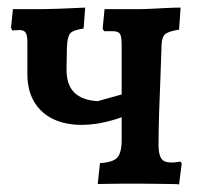

<svg xmlns="http://www.w3.org/2000/svg" viewBox="-20 -483 537 505"><path d="M451 2Q446 1 429.5 1Q413 1 391 0.5Q369 0 344 0Q332 0 310 0Q288 0 267 0.5Q246 1 237 1L243 -54Q277 -56 288.5 -68.5Q300 -81 300 -116V-364Q300 -387 295.5 -394Q291 -401 276 -401Q270 -401 262.5 -401Q255 -401 254 -401L250 -407L255 -459Q263 -459 280 -459Q297 -459 315.5 -459Q334 -459 347 -459Q360 -459 379 -460Q398 -461 418.5 -462Q439 -463 455 -463L451 -405Q425 -401 415.5 -394Q406 -387 405 -366Q404 -327 402 -280Q400 -233 398.5 -186.5Q397 -140 397 -102Q397 -70 409 -61Q421 -52 455 -58L458 -53ZM342 -192Q282 -164 229.5 -157Q177 -150 137 -163Q97 -176 74.5 -208Q52 -240 52 -288V-372Q52 -390 47.5 -397Q43 -404 31 -404Q29 -404 23.5 -403.5Q18 -403 12 -403L9 -410L14 -459H93Q106 -459 134 -460Q162 -461 204 -463L200 -408Q172 -404 164.5 -395Q157 -386 156 -358L155 -304Q154 -261 175 -240Q196 -219 237 -217L341 -246Z"/></svg>

Font: Alegreya SemiBold
Style: Regular
Weight: 600
Designer: Juan Pablo del Peral
Foundry: Huerta Tipografica
Version: Version 2.009